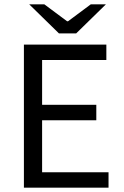

<svg xmlns="http://www.w3.org/2000/svg" viewBox="-20 -861 567 881"><path d="M89.7 0V-656.3H468V-585.6H173.2V-380H421.9V-309.3H173.2V-70.7H478V0ZM250.6 -707.6 114.2 -841H183.6L288 -763.3H292L396.4 -841H465.8L329.4 -707.6Z"/></svg>

Font: SourceSans3VF
Style: Regular
Weight: 200
Designer: Paul D. Hunt
Foundry: Adobe
Version: Version 3.052;hotconv 1.1.0;makeotfexe 2.6.0